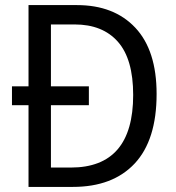

<svg xmlns="http://www.w3.org/2000/svg" viewBox="-20 -827 692 754"><path d="M282 -807Q428 -807 511.5 -718Q595 -629 595 -458Q595 -277 509 -185Q423 -93 266 -93H92V-414H27V-488H92V-807ZM273 -731H180V-488H329V-414H180V-169H258Q503 -169 503 -454Q503 -595 443 -663Q383 -731 273 -731Z"/></svg>

Font: Noto Sans Telugu UI SemiCondensed
Style: Regular
Weight: 400
Width: 4
Designer: Jelle Bosma - Monotype Design Team
Foundry: Monotype Imaging Inc.
Version: Version 2.005; ttfautohint (v1.8.4.7-5d5b)